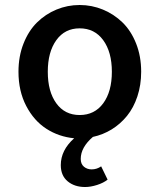

<svg xmlns="http://www.w3.org/2000/svg" viewBox="-20 -543 640 771"><path d="M353 6.8Q304.2 48.8 304.2 95.2Q304.2 115.7 317.1 126.5Q330.1 137.2 348.1 137.2Q368.7 137.2 386.2 125L412.1 178.2Q396 191.4 369.9 199.7Q343.8 208 321.8 208Q279.3 208 251.7 185.1Q224.1 162.1 224.1 120.1Q224.1 60.1 277.8 12.2Q216.3 6.3 166.3 -25.9Q116.2 -58.1 85.2 -117.7Q54.2 -177.2 54.2 -254.9Q54.2 -316.9 74.5 -368.2Q94.7 -419.4 128.7 -452.9Q162.6 -486.3 206.8 -504.6Q251 -522.9 299.8 -522.9Q348.6 -522.9 393.1 -504.6Q437.5 -486.3 471.9 -452.9Q506.3 -419.4 526.6 -368.2Q546.9 -316.9 546.9 -254.9Q546.9 -201.7 531.7 -156Q516.6 -110.4 490 -77.6Q463.4 -44.9 428.5 -23.4Q393.6 -2 353 6.8ZM171.9 -254.9Q171.9 -175.3 206.1 -128.2Q240.2 -81.1 299.8 -81.1Q359.9 -81.1 394.5 -128.2Q429.2 -175.3 429.2 -254.9Q429.2 -334 394.5 -381.6Q359.9 -429.2 299.8 -429.2Q240.2 -429.2 206.1 -381.6Q171.9 -334 171.9 -254.9Z"/></svg>

Font: Office Code Pro Medium
Style: Regular
Weight: 500
Designer: Nathan Rutzky & Paul D. Hunt
Foundry: Adobe Systems Incorporated
Version: Version 1.004;PS 001.004;hotconv 1.0.70;makeotf.lib2.5.58329